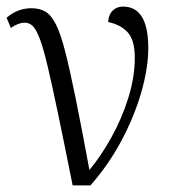

<svg xmlns="http://www.w3.org/2000/svg" viewBox="-32 -564 520 584"><path d="M189 0Q163 -130 144.5 -218.5Q126 -307 113 -362Q100 -417 89 -446Q78 -475 67.5 -485Q57 -495 43 -495Q24 -495 1 -479L-12 -510Q4 -524 23 -531.5Q42 -539 64 -539Q88 -539 105.5 -529Q123 -519 137.5 -491Q152 -463 166 -408.5Q180 -354 198 -265.5Q216 -177 240 -47Q275 -89 307 -146.5Q339 -204 358.5 -267Q378 -330 378 -388Q378 -442 356.5 -465.5Q335 -489 297 -497Q298 -519 310.5 -531.5Q323 -544 342 -544Q419 -544 419 -418Q419 -357 397.5 -282.5Q376 -208 336.5 -134.5Q297 -61 243 0Z"/></svg>

Font: Noto Serif SemiCondensed Light
Style: Regular
Weight: 300
Width: 4
Designer: Monotype Design Team
Foundry: Monotype Imaging Inc.
Version: Version 2.013